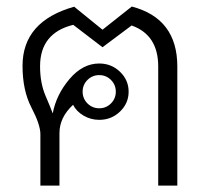

<svg xmlns="http://www.w3.org/2000/svg" viewBox="-20 -579 649 599"><path d="M237.8 -293Q237.8 -271.5 252.9 -256.3Q268.1 -241.2 289.6 -241.2Q311 -241.2 326.2 -256.3Q341.3 -271.5 341.3 -293Q341.3 -314.5 326.2 -329.6Q311 -344.7 289.6 -344.7Q268.1 -344.7 252.9 -329.6Q237.8 -314.5 237.8 -293ZM473.6 -371.6Q473.6 -470.2 390.6 -499.5L299.8 -431.6L208.5 -501.5Q105 -476.1 105 -372.1Q105 -319.8 122.1 -280Q139.2 -240.2 144.5 -225.1Q155.3 -283.2 196.5 -332Q237.8 -380.9 289.6 -380.9Q327.6 -380.9 354.5 -355Q381.3 -329.1 381.3 -293Q381.3 -256.8 354.5 -231Q327.6 -205.1 289.6 -205.1Q263.2 -205.1 240.7 -218.3Q218.3 -231.4 208 -252Q165.5 -212.9 165.5 -163.6V0H106V-160.6Q106 -189.9 78.1 -243.4Q50.3 -296.9 50.3 -373.5Q50.3 -512.7 211.4 -558.1L299.8 -486.3L391.1 -558.6Q533.2 -521.5 533.2 -371.6V0H473.6Z"/></svg>

Font: Roboto Web
Style: Light
Weight: 300
Designer: Google
Version: Version 1.200310; 2013